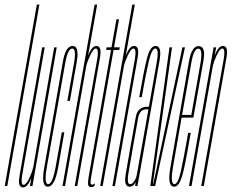

<svg xmlns="http://www.w3.org/2000/svg" viewBox="-46 -805 1002 831"><path d="M-25.5 0 113.5 -785H124.5L-14.5 0Z M83.5 0 89.5 -35Q86.5 -28 83 -20.5Q70 6 53.5 6Q48 6 44.5 3.5Q31.5 -5 38.5 -43.5Q47 -92.5 63 -184L136.5 -600H147.5L73 -179Q58 -94.5 50.5 -50Q43.5 -10.5 53.5 -5.5Q55 -5 56.5 -5Q67 -5 81.5 -35.5Q93 -60.5 97.5 -79.5L188.5 -600H199.5L94.5 0Z M161 3Q156.5 3 153 1Q133 -9.5 145.5 -79.5Q160 -161.5 184.5 -300.5Q214.5 -471.5 226.2 -538.8Q238 -606 268 -606Q274 -606 278.5 -603.5Q295.5 -592.5 286.5 -539Q274.5 -471.5 256.5 -368.5H245.5Q263 -468.5 274.5 -532Q284 -587.5 270.5 -594Q268.5 -595 266.5 -595Q247.5 -595 236.2 -531.8Q225 -468.5 195.5 -300.5Q171.5 -164.5 157.5 -86.5Q144.5 -15 159.5 -8.5Q161 -8 162.5 -8Q181.5 -8 195.5 -86.2Q209.5 -164.5 221.5 -232.5H232.5Q220 -161.5 205.5 -79.2Q191 3 161 3Z M224.5 0 363.5 -785H374.5L335.5 -565.5Q338.5 -572.5 342 -579.5Q355 -606 371.5 -606Q377 -606 380.5 -603.5Q393.5 -595 387 -557Q378 -507.5 362 -416L288.5 0H277.5L352 -421Q367 -505.5 375 -550.5Q381.5 -589.5 371.5 -594.5Q370 -595 368.5 -595Q358 -595 344 -564.5Q332 -539.5 327.5 -520L235.5 0Z M349 5Q338.5 5 335.8 -4.5Q333 -14 339.5 -50L434.5 -589H413.5L415.5 -600H436.5L458 -721.5H469L447.5 -600H472.5L470.5 -589H445.5L352 -59Q345.5 -23 345.8 -14.5Q346 -6 353 -6Q358 -6 365 -11L363 0Q356 5 349 5Z M387.5 0 526.5 -785H537.5L498.5 -565.5Q501.5 -572.5 505 -579.5Q518 -606 534.5 -606Q540 -606 543.5 -603.5Q556.5 -595 550 -557Q541 -507.5 525 -416L451.5 0H440.5L515 -421Q530 -505.5 538 -550.5Q544.5 -589.5 534.5 -594.5Q533 -595 531.5 -595Q521 -595 507 -564.5Q495 -539.5 490.5 -520L398.5 0Z M539 0 541 -17Q539.5 -13.5 537.5 -10.5Q529.5 3 514.5 3Q509 3 505.5 0.5Q490.5 -8.5 498.5 -54Q508.5 -111 521 -183Q534 -255 541.8 -299Q549.5 -343 592.5 -343H598.5L602 -363Q622 -476 632.5 -535.5Q642 -589 629.5 -594.5Q628 -595 626.5 -595Q611 -595 598.2 -541Q585.5 -487 567.5 -384.5H556.5Q577 -501.5 590.5 -553.8Q604 -606 627 -606Q632.5 -606 637 -603.5Q653.5 -593 644.5 -542.5Q633.5 -478.5 613.5 -366L549 0ZM546 -48.5 547 -53 596.5 -332H589Q558.5 -332 551.8 -293.8Q545 -255.5 532 -183Q520.5 -116 511 -62Q502 -14 513.5 -8.5Q515 -8 517 -8Q527.5 -8 536 -22.5Q543.5 -34.5 546 -48.5Z M604.5 0 687.5 -600H698.5L616 -11H618L743.5 -600H754.5L625.5 0Z M708 3Q703 3 699 1Q679 -10.5 691.5 -80.5Q706 -164 730 -301Q760 -472.5 771.8 -539Q783.5 -605.5 813 -605.5Q820.5 -605.5 826 -602Q843 -590.5 834.5 -542Q823 -478 792 -301.5Q791.5 -298.5 791 -296H740Q716.5 -164 703.5 -87Q690.5 -15 706 -8.5Q707.5 -8 709 -8Q724 -8 736 -60.2Q748 -112.5 768.5 -230H779.5Q765 -145 754.5 -93.8Q744 -42.5 733.5 -19.8Q723 3 708 3ZM742 -307.5H782Q811 -471.5 822 -532.5Q831 -586.5 817 -593.5Q815 -594.5 812.5 -594.5Q792.5 -594.5 782 -532.5Q771 -471.5 742 -307.5Z M772 0 878.5 -600H889.5L883.5 -565.5Q886 -572.5 889.5 -579.5Q902.5 -606 919 -606Q924.5 -606 928 -603.5Q941 -595 934.5 -557Q925.5 -507.5 909.5 -416L836 0H825L899.5 -421Q914.5 -505.5 922.5 -550.5Q929 -589.5 919 -594.5Q917.5 -595 916 -595Q905.5 -595 891.5 -564.5Q880 -540 875.5 -521L783 0Z"/></svg>

Font: Anybody UltraCondensed Thin
Style: Italic
Weight: 100
Width: 1
Italic angle: -10°
Designer: Tyler Finck
Foundry: Etcetera Type Company
Version: Version 1.010; ttfautohint (v1.8.3) -l 8 -r 50 -G 200 -x 14 